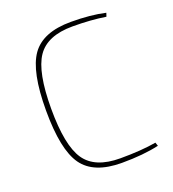

<svg xmlns="http://www.w3.org/2000/svg" viewBox="-131 -802 823 914"><g transform="rotate(-20 280.5 -345.0)"><path d="M513 -24 519 -6Q440 12 331 12Q189 12 132.5 -67.5Q76 -147 76 -345Q76 -543 132.5 -622.5Q189 -702 331 -702Q431 -702 505 -685L499 -667Q424 -679 331 -679Q203 -679 152.5 -605Q102 -531 102 -345Q102 -159 152.5 -85Q203 -11 331 -11Q438 -11 513 -24Z"/></g></svg>

Font: Exo 2.0 Thin
Style: Regular
Weight: 250
Designer: Natanael Gama
Version: Version 1.001;PS 001.001;hotconv 1.0.70;makeotf.lib2.5.58329